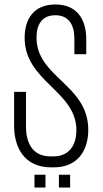

<svg xmlns="http://www.w3.org/2000/svg" viewBox="-20 -585 459 857"><path d="M43 -175V-23C43 71 87 162 208 162H220C328 162 374 85 374 -5C374 -208 143 -239 143 -417C143 -475 167 -517 227 -517C286 -517 312 -475 312 -413V-343H365V-410C365 -502 321 -565 227 -565C132 -565 90 -502 90 -416C90 -221 321 -179 321 -4C321 58 293 113 218 113H205C122 113 96 48 96 -20V-175ZM134 195V252H183V195ZM243 195V252H293V195Z"/></svg>

Font: Modon Arabic
Style: Regular
Weight: 400
Designer: Ahmedzaza
Foundry: Ahmedzaza
Version: Version 2.010